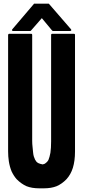

<svg xmlns="http://www.w3.org/2000/svg" viewBox="-20 -1027 520 1051"><path d="M390.6 -835.9Q390.6 -623 390.6 -197.3Q390.6 -146.5 378.9 -108.4Q367.2 -71.3 343.8 -45.9Q319.3 -20.5 290 -7.8Q260.7 3.9 219.7 3.9Q217.8 3.9 215.8 3.9Q213.9 3.9 212.9 3.9Q211.9 3.9 210 3.9Q206.1 3.9 202.1 3.9Q198.2 3.9 195.3 3.9Q154.3 3.9 125 -7.8Q96.7 -20.5 71.3 -45.9Q55.7 -63.5 43.9 -87.9Q33.2 -113.3 28.3 -144.5Q26.4 -157.2 25.4 -170.9Q24.4 -183.6 24.4 -198.2Q24.4 -278.3 24.4 -438.5Q24.4 -571.3 24.4 -835.9Q24.4 -838.9 26.4 -839.8Q27.3 -841.8 29.3 -841.8Q70.3 -841.8 151.4 -841.8Q154.3 -841.8 155.3 -839.8Q156.2 -838.9 156.2 -835.9Q156.2 -643.6 156.2 -256.8Q156.2 -238.3 158.2 -222.7Q159.2 -206.1 161.1 -193.4Q162.1 -180.7 165 -170.9Q168 -161.1 171.9 -153.3Q175.8 -146.5 179.7 -141.6Q184.6 -136.7 190.4 -133.8Q196.3 -130.9 201.2 -129.9Q207 -127.9 213.9 -127Q216.8 -127.9 219.7 -128.9Q222.7 -129.9 225.6 -130.9Q231.4 -134.8 236.3 -139.6Q241.2 -144.5 245.1 -151.4Q248 -159.2 251 -168.9Q253.9 -178.7 255.9 -190.4Q257.8 -202.1 258.8 -218.8Q259.8 -234.4 259.8 -252.9Q259.8 -447.3 259.8 -835.9Q259.8 -838.9 260.7 -839.8Q262.7 -841.8 264.6 -841.8Q304.7 -841.8 385.7 -841.8Q387.7 -841.8 389.6 -839.8Q390.6 -838.9 390.6 -836.9Q390.6 -836.9 390.6 -835.9ZM45.9 -860.4Q44.9 -861.3 44.9 -862.3Q44.9 -863.3 45.9 -863.3Q45.9 -865.2 46.9 -866.2Q85.9 -913.1 165 -1004.9Q165 -1005.9 166 -1006.8Q167 -1006.8 168.9 -1006.8Q194.3 -1006.8 245.1 -1006.8Q246.1 -1006.8 247.1 -1006.8Q248 -1005.9 249 -1004.9Q289.1 -959 369.1 -866.2Q370.1 -865.2 370.1 -863.3Q370.1 -862.3 370.1 -860.4Q369.1 -858.4 367.2 -858.4Q366.2 -857.4 364.3 -857.4Q333 -857.4 269.5 -857.4Q268.6 -857.4 267.6 -858.4Q266.6 -858.4 265.6 -859.4Q247.1 -881.8 209 -927.7Q189.5 -904.3 149.4 -859.4Q149.4 -858.4 148.4 -858.4Q147.5 -857.4 145.5 -857.4Q114.3 -857.4 50.8 -857.4Q48.8 -857.4 47.9 -858.4Q46.9 -858.4 45.9 -860.4Z"/></svg>

Font: Typeface
Style: Regular
Weight: 400
Version: Version 1.0